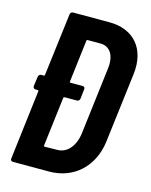

<svg xmlns="http://www.w3.org/2000/svg" viewBox="-107 -770 662 841"><g transform="rotate(15 223.5 -350.0)"><path d="M284 -700H119C112 -700 107 -695 106 -688L71 -405C71 -402 69 -400 66 -400H55C48 -400 43 -395 42 -388L36 -344C36 -337 40 -332 47 -332H57C60 -332 62 -330 61 -327L23 -12C22 -5 26 0 33 0H198C309 0 391 -75 406 -191L445 -509C459 -625 395 -700 284 -700ZM293 -198C285 -139 252 -101 208 -101L151 -100C148 -100 146 -102 147 -105L174 -327C174 -330 177 -332 179 -332H235C242 -332 247 -337 248 -344L253 -388C254 -395 250 -400 243 -400H188C185 -400 183 -402 184 -405L207 -595C207 -598 209 -600 212 -600H270C314 -600 338 -562 330 -502Z"/></g></svg>

Font: Barlow Condensed SemiBold
Style: Italic
Weight: 600
Width: 3
Italic angle: -7°
Designer: Jeremy Tribby
Foundry: Tribby Type
Version: Version 1.422;hotconv 1.0.109;makeotfexe 2.5.65596